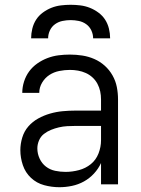

<svg xmlns="http://www.w3.org/2000/svg" viewBox="-20 -770 590 802"><path d="M228 12Q196 12 164.5 3.5Q133 -5 109.5 -27Q86 -49 75.5 -80Q65 -111 65 -143Q65 -169 73 -195.5Q81 -222 98.5 -242Q116 -262 139.5 -275Q163 -288 189 -295.5Q215 -303 241.5 -305.5Q268 -308 295 -308H402V-355Q402 -372 398.5 -388.5Q395 -405 387 -420Q379 -435 366.5 -446.5Q354 -458 338.5 -465Q323 -472 306 -475Q289 -478 272 -478Q250 -478 227.5 -473.5Q205 -469 186.5 -457Q168 -445 156 -425Q144 -405 144 -382H73Q73 -406 80.5 -429.5Q88 -453 102 -472Q116 -491 136 -505Q156 -519 178.5 -527.5Q201 -536 224.5 -539Q248 -542 272 -542Q298 -542 324 -538Q350 -534 374 -523.5Q398 -513 417.5 -495.5Q437 -478 450 -455Q463 -432 468 -406.5Q473 -381 473 -355V0H402V-89Q391 -65 372.5 -45Q354 -25 330.5 -12Q307 1 280.5 6.5Q254 12 228 12ZM254 -52Q282 -52 310 -59.5Q338 -67 359.5 -84.5Q381 -102 391.5 -129Q402 -156 402 -184V-244H295Q278 -244 260.5 -243Q243 -242 226 -238Q209 -234 193 -227.5Q177 -221 163.5 -210.5Q150 -200 143 -183.5Q136 -167 136 -150Q136 -128 145.5 -107.5Q155 -87 172 -74Q189 -61 210.5 -56.5Q232 -52 254 -52ZM110 -610Q110 -630 115 -650.5Q120 -671 131 -688Q142 -705 159 -717.5Q176 -730 195 -737.5Q214 -745 234.5 -747.5Q255 -750 275 -750Q295 -750 315.5 -747.5Q336 -745 355 -737.5Q374 -730 391 -717.5Q408 -705 419 -688Q430 -671 435 -650.5Q440 -630 440 -610H369Q369 -627 361.5 -643Q354 -659 340 -669Q326 -679 309 -682.5Q292 -686 275 -686Q258 -686 241 -682.5Q224 -679 210 -669Q196 -659 188.5 -643Q181 -627 181 -610Z"/></svg>

Font: Lode
Style: Regular
Weight: 400
Monospace: yes
Designer: Belleve Invis
Foundry: Belleve Invis
Version: Version 29.2.0; ttfautohint (v1.8.3)